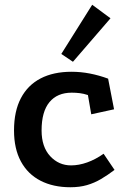

<svg xmlns="http://www.w3.org/2000/svg" viewBox="-20 -769 537 808"><path d="M350 -369Q332 -375 315.5 -377Q299 -379 282 -379Q221 -379 188 -339Q155 -299 155 -220Q155 -151 191 -112Q227 -73 279 -73Q312 -73 347 -85.5Q382 -98 416 -122L462 -54Q433 -32 405 -15.5Q377 1 346 10Q315 19 276 19Q204 19 150.5 -8.5Q97 -36 68 -89.5Q39 -143 39 -220Q39 -301 68 -356Q97 -411 151 -439Q205 -467 281 -467Q320 -467 358.5 -459.5Q397 -452 435 -438L460 -309L364 -288ZM368 -749 445 -692 287 -509 238 -542Z"/></svg>

Font: Podkova
Style: Bold
Weight: 700
Designer: Ilya Yudin
Foundry: Cyreal (www.cyreal.org)
Version: Version 2.102; ttfautohint (v1.8.1.43-b0c9)